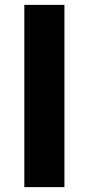

<svg xmlns="http://www.w3.org/2000/svg" viewBox="-20 -770 364 790"><path d="M80.1 0V-750H245.1V0Z"/></svg>

Font: Now
Style: Bold
Weight: 700
Designer: Alfredo Marco Pradil
Foundry: Alfredo Marco Pradil
Version: Version 1.002;PS 001.002;hotconv 1.0.88;makeotf.lib2.5.64775